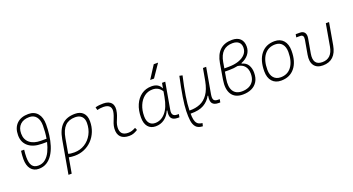

<svg xmlns="http://www.w3.org/2000/svg" viewBox="-59 -1591 4807 2617"><g transform="rotate(-20 2344.0 -283.0)"><path d="M245.6 9.8Q172.9 9.8 131.8 -42Q90.8 -93.8 90.8 -186.5Q90.8 -242.2 99.6 -304.2H145Q137.7 -248.5 137.7 -196.3Q137.7 -112.3 166 -73.2Q194.3 -34.2 253.4 -34.2Q313.5 -34.2 356.9 -69.8Q400.4 -105.5 429 -165Q457.5 -224.6 474.1 -296.4H401.9Q275.4 -296.4 204.6 -354.7Q133.8 -413.1 133.8 -516.6Q133.8 -623 194.6 -682.6Q255.4 -742.2 363.8 -742.2Q449.2 -742.2 496.8 -685.3Q544.4 -628.4 544.4 -526.4Q544.4 -450.2 534.4 -373.5Q524.4 -296.9 502.9 -228Q481.4 -159.2 446.5 -105.5Q411.6 -51.8 361.8 -21Q312 9.8 245.6 9.8ZM482.9 -340.3Q490.7 -386.7 494.4 -434.1Q498 -481.4 498 -526.4Q498 -607.4 461.9 -652.8Q425.8 -698.2 360.8 -698.2Q276.4 -698.2 228.8 -652.1Q181.2 -606 181.2 -523.4Q181.2 -437.5 239.5 -388.9Q297.9 -340.3 401.9 -340.3Z M961.9 -527.3Q1037.6 -527.3 1079.3 -484.1Q1121.1 -440.9 1121.1 -361.3Q1121.1 -282.2 1094.2 -214.6Q1067.4 -147 1019.3 -96.7Q971.2 -46.4 906.5 -18.3Q841.8 9.8 765.6 9.8Q744.1 9.8 723.4 7.6Q702.6 5.4 681.2 2L642.1 224.6H595.2L680.7 -260.3Q705.1 -397.5 773.2 -462.4Q841.3 -527.3 961.9 -527.3ZM689.5 -46.4Q717.8 -35.2 776.4 -35.2Q861.3 -35.2 928.7 -77.4Q996.1 -119.6 1035.2 -192.4Q1074.2 -265.1 1074.2 -356.4Q1074.2 -416.5 1041 -449.5Q1007.8 -482.4 947.3 -482.4Q854.5 -482.4 800.8 -428.2Q747.1 -374 727.1 -259.3Z M1667 -66.9 1682.1 -31.2Q1655.3 -14.2 1625.7 -2.2Q1596.2 9.8 1557.6 9.8Q1475.1 9.8 1434.6 -31.7Q1394 -73.2 1398.9 -153.3Q1401.4 -189.9 1413.1 -224.4Q1424.8 -258.8 1438.5 -291.5Q1452.1 -324.2 1459.5 -355Q1475.6 -417.5 1448.5 -450Q1421.4 -482.4 1356.4 -482.4Q1310.1 -482.4 1267.1 -471.2L1256.8 -513.7Q1285.6 -522 1314.5 -524.7Q1343.3 -527.3 1372.1 -527.3Q1455.1 -527.3 1490.5 -480.7Q1525.9 -434.1 1503.9 -345.2Q1495.6 -310.5 1482.7 -280.5Q1469.7 -250.5 1459 -221.2Q1448.2 -191.9 1445.8 -157.7Q1437.5 -35.2 1557.1 -35.2Q1587.9 -35.2 1611.3 -42.5Q1634.8 -49.8 1667 -66.9Z M2209 -444.3 2222.2 -517.6H2269L2201.2 -131.8Q2184.6 -40 2267.6 -40H2292.5L2284.7 4.9H2261.2Q2194.3 4.9 2170.2 -30.3Q2146 -65.4 2161.6 -139.6H2153.3Q2122.6 -67.9 2067.6 -28.8Q2012.7 10.3 1941.9 10.3Q1869.6 10.3 1830.3 -36.9Q1791 -84 1791 -169.4Q1791 -275.4 1825.9 -354.7Q1860.8 -434.1 1923.3 -478.3Q1985.8 -522.5 2069.8 -522.5Q2171.4 -522.5 2206.5 -444.3ZM2068.4 -477.5Q1999 -477.5 1947.3 -437.5Q1895.5 -397.5 1866.5 -328.4Q1837.4 -259.3 1837.4 -171.9Q1837.4 -106 1866.9 -70.3Q1896.5 -34.7 1949.2 -34.7Q2035.2 -34.7 2098.6 -107.2Q2162.1 -179.7 2188 -325.7L2201.7 -401.9Q2155.8 -477.5 2068.4 -477.5ZM2084 -609.4 2203.1 -794.9H2266.1L2139.6 -609.4Z M2543 229 2535.2 228.5Q2473.6 224.6 2444.1 189.9Q2414.6 155.3 2406.5 95.7Q2398.4 36.1 2400.9 -42.5Q2403.3 -124 2421.9 -241.7Q2440.4 -359.4 2477.1 -527.3L2520 -518.1Q2483.4 -356.9 2465.3 -241.5Q2447.3 -126 2445.3 -42Q2445.3 -38.1 2445.3 -34.7H2452.6Q2533.7 -33.7 2600.3 -61.3Q2667 -88.9 2714.1 -155.5Q2761.2 -222.2 2783.7 -337.9L2787.1 -357.9Q2787.6 -358.9 2787.6 -359.9V-359.4L2815.9 -517.1H2862.3L2796.4 -143.1Q2786.6 -85.9 2801 -63Q2815.4 -40 2861.3 -40H2885.7L2877.4 4.9H2853.5Q2791 4.9 2765.1 -27.3Q2739.3 -59.6 2753.4 -138.7H2745.1Q2709.5 -69.8 2638.9 -28.8Q2568.4 12.2 2447.8 10.3H2444.8Q2444.8 57.6 2451.9 94.5Q2459 131.3 2478.8 154.3Q2498.5 177.2 2538.1 183.6L2553.7 186Z M3205.6 9.8Q3093.3 9.8 3044.2 -64.9Q2995.1 -139.6 3018.1 -276.4L3055.7 -499.5Q3096.7 -742.2 3317.4 -742.2Q3394.5 -742.2 3435.5 -702.4Q3476.6 -662.6 3476.6 -589.4Q3476.6 -524.9 3438.5 -476.3Q3400.4 -427.7 3332 -400.4V-392.6Q3395 -377 3422.4 -329.6Q3449.7 -282.2 3449.7 -219.7Q3449.7 -142.6 3418.5 -91.6Q3387.2 -40.5 3332.3 -15.4Q3277.3 9.8 3205.6 9.8ZM3268.6 -380.9Q3211.4 -368.2 3144.5 -368.2H3080.1L3063.5 -271.5Q3043.9 -158.7 3082 -96.9Q3120.1 -35.2 3208.5 -35.2Q3264.2 -35.2 3308.1 -55.2Q3352.1 -75.2 3377.4 -116.5Q3402.8 -157.7 3402.8 -220.7Q3402.8 -289.6 3368.4 -330.8Q3334 -372.1 3268.6 -380.9ZM3087.9 -412.1H3148.9Q3232.9 -412.1 3295.9 -433.8Q3358.9 -455.6 3394.3 -495.6Q3429.7 -535.6 3429.7 -590.3Q3429.7 -641.6 3398.4 -669.4Q3367.2 -697.3 3309.1 -697.3Q3136.7 -697.3 3102.5 -498Z M3760.7 9.8Q3678.2 9.8 3631.8 -42.5Q3585.4 -94.7 3585.4 -187.5Q3585.4 -347.7 3657 -437.5Q3728.5 -527.3 3855.5 -527.3Q3938.5 -527.3 3984.9 -474.1Q4031.2 -420.9 4031.2 -325.2Q4031.2 -167.5 3959.7 -78.9Q3888.2 9.8 3760.7 9.8ZM3770.5 -35.2Q3871.1 -35.2 3927.7 -111.3Q3984.4 -187.5 3984.4 -323.7Q3984.4 -398.4 3949 -440.4Q3913.6 -482.4 3849.6 -482.4Q3747.6 -482.4 3689.9 -406Q3632.3 -329.6 3632.3 -193.8Q3632.3 -119.1 3668.9 -77.1Q3705.6 -35.2 3770.5 -35.2Z M4366.7 9.8Q4278.8 9.8 4239.5 -45.9Q4200.2 -101.6 4217.8 -200.2L4253.9 -405.3Q4265.6 -473.6 4210.9 -473.6H4153.3L4161.1 -517.6H4221.7Q4268.6 -517.6 4289.6 -488Q4310.5 -458.5 4300.8 -405.3L4264.6 -200.2Q4235.8 -35.2 4374.5 -35.2Q4513.7 -35.2 4542.5 -200.2L4598.1 -517.6H4645L4589.4 -200.2Q4552.2 9.8 4366.7 9.8Z"/></g></svg>

Font: Cascadia Mono PL ExtraLight
Style: Italic
Weight: 200
Italic angle: -10°
Monospace: yes
Designer: Aaron Bell
Foundry: Saja Typeworks
Version: Version 2404.023; ttfautohint (v1.8.4)